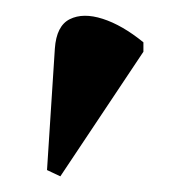

<svg xmlns="http://www.w3.org/2000/svg" viewBox="-20 -828 243 245"><path d="M57 -603 40 -611 50 -766Q52 -795 69 -803.5Q86 -812 111 -804Q136 -796 163 -774V-762Z"/></svg>

Font: Noto Serif Display Condensed
Style: Bold
Weight: 700
Width: 3
Designer: Monotype Design Team
Foundry: Monotype Imaging Inc.
Version: Version 2.009